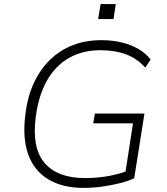

<svg xmlns="http://www.w3.org/2000/svg" viewBox="-20 -909 815 937"><path d="M389 8Q284 8 214.5 -34.5Q145 -77 117 -157.5Q89 -238 104 -351Q114 -437 145.5 -504.5Q177 -572 225.5 -618.5Q274 -665 336.5 -689Q399 -713 475 -713Q528 -713 573.5 -702Q619 -691 655.5 -670Q692 -649 715 -618L689 -579Q650 -623 595.5 -643.5Q541 -664 469 -664Q384 -664 318 -627Q252 -590 210.5 -518Q169 -446 155 -342Q134 -189 197 -114.5Q260 -40 395 -40Q457 -40 513 -50.5Q569 -61 614 -80L587 -35L629 -307H435L443 -355H685L635 -39Q608 -26 567 -15.5Q526 -5 479.5 1.5Q433 8 389 8ZM459 -816 471 -889H545L534 -816Z"/></svg>

Font: Nunito Sans 7pt ExtraLight
Style: Italic
Weight: 250
Italic angle: -9°
Designer: Vernon Adams
Foundry: Vernon Adams
Version: Version 3.101;gftools[0.9.27]